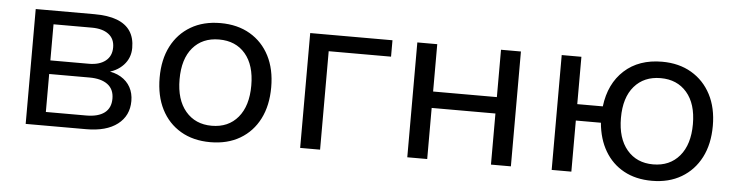

<svg xmlns="http://www.w3.org/2000/svg" viewBox="-38 -653 3130 816"><g transform="rotate(5 1527.0 -245.0)"><path d="M87 0V-490H337Q396 -490 434 -475.5Q472 -461 491 -432.5Q510 -404 510 -361Q510 -318 481.5 -287.5Q453 -257 406 -248V-255Q444 -252 471 -236Q498 -220 512 -194.5Q526 -169 526 -136Q526 -73 478.5 -36.5Q431 0 345 0ZM168 -58H340Q391 -58 418 -78.5Q445 -99 445 -139Q445 -179 417.5 -199.5Q390 -220 340 -220H168ZM168 -278H332Q377 -278 403 -298.5Q429 -319 429 -356Q429 -393 403 -412.5Q377 -432 332 -432H168Z M875 9Q802 9 748.5 -22.5Q695 -54 666 -111Q637 -168 637 -246Q637 -323 666 -379.5Q695 -436 748.5 -467.5Q802 -499 875 -499Q948 -499 1001.5 -467.5Q1055 -436 1084 -379.5Q1113 -323 1113 -246Q1113 -168 1084 -111Q1055 -54 1001.5 -22.5Q948 9 875 9ZM875 -61Q946 -61 987 -110Q1028 -159 1028 -246Q1028 -333 987 -381Q946 -429 875 -429Q804 -429 763 -381Q722 -333 722 -246Q722 -159 763.5 -110Q805 -61 875 -61Z M1258 0V-490H1609V-420H1343V0Z M1715 0V-490H1800V-288H2072V-490H2157V0H2072V-218H1800V0Z M2759 9Q2690 9 2639 -19Q2588 -47 2558 -98Q2528 -149 2522 -218H2415V0H2331V-490H2415V-288H2524Q2536 -386 2598 -442.5Q2660 -499 2759 -499Q2831 -499 2884.5 -467.5Q2938 -436 2967.5 -379.5Q2997 -323 2997 -246Q2997 -168 2967.5 -111Q2938 -54 2884.5 -22.5Q2831 9 2759 9ZM2758 -61Q2829 -61 2870.5 -110Q2912 -159 2912 -246Q2912 -333 2870.5 -381Q2829 -429 2759 -429Q2688 -429 2646.5 -381Q2605 -333 2605 -246Q2605 -159 2646.5 -110Q2688 -61 2758 -61Z"/></g></svg>

Font: Nunito Sans 10pt
Style: Regular
Weight: 400
Designer: Vernon Adams
Foundry: Vernon Adams
Version: Version 3.101;gftools[0.9.27]